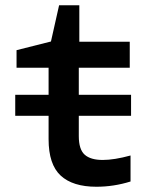

<svg xmlns="http://www.w3.org/2000/svg" viewBox="-20 -701 570 731"><path d="M38 -260V-340H165V-443H43V-510L174 -543L205 -681H282V-542H474V-443H280V-340H479V-260H280V-183Q280 -132 302.5 -112Q325 -92 371 -92Q415 -92 477 -109V-10Q413 10 347 10Q257 10 211 -32.5Q165 -75 165 -171V-260Z"/></svg>

Font: Noto Sans Mono Condensed SemiBold
Style: Regular
Weight: 600
Width: 3
Designer: Monotype Design Team
Foundry: Monotype Imaging Inc.
Version: Version 2.014